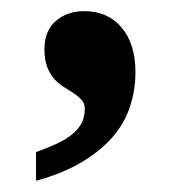

<svg xmlns="http://www.w3.org/2000/svg" viewBox="-20 -172 334 346"><path d="M224.1 -42Q224.1 -10.3 214.4 19.8Q204.6 49.8 183.1 74.7Q161.6 99.6 127.4 120.1Q93.3 140.6 44.9 153.8V102.1Q66.9 94.2 83.5 86.4Q100.1 78.6 110.8 69.3Q121.6 60.5 127.2 49.6Q132.8 38.6 132.8 23.9Q132.8 14.6 127.4 8.5Q122.1 2.4 114.3 -2.9Q110.4 -5.4 106 -8.3Q101.6 -11.2 96.7 -14.2Q87.4 -19.5 79.1 -28.3Q70.8 -37.1 65.4 -50.3Q63 -56.6 61.5 -64.9Q60.1 -73.2 60.1 -83Q60.1 -116.7 80.6 -134.3Q101.1 -151.9 131.8 -151.9Q174.3 -151.9 199.2 -122.3Q224.1 -92.8 224.1 -42Z"/></svg>

Font: Sitara
Style: Bold
Weight: 700
Designer: Neelakash Kshetrimayum
Foundry: Neelakash Kshetrimayum
Version: Version 1.000;PS Version 1.000;PS 1.0;hotconv 1.;hotconv 1.0